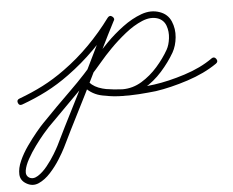

<svg xmlns="http://www.w3.org/2000/svg" viewBox="-58 -326 831 686"><g transform="rotate(-5 358.0 17.0)"><path d="M20 18Q9 22 5 11Q1 0 12 -4Q58 -21 98 -41.5Q138 -62 178 -91Q228 -127 271.5 -171Q315 -215 351 -264Q359 -274 368 -267Q378 -259 371 -250Q333 -199 288 -154Q243 -109 192 -72Q151 -42 109 -20.5Q67 1 20 18Q20 18 20 18Q20 18 20 18ZM366 -268Q377 -262 372 -252Q347 -204 324 -156.5Q301 -109 278 -62Q248 0 216.5 61.5Q185 123 155 185Q147 201 132 225Q117 249 97 271Q77 293 54.5 303Q32 313 10 300Q-11 288 -12 266Q-13 244 -1.5 218Q10 192 28 166.5Q46 141 63 120.5Q80 100 89 91Q142 36 196 -16.5Q250 -69 299 -128Q316 -148 343.5 -176Q371 -204 404.5 -229Q438 -254 472.5 -266.5Q507 -279 538 -268Q538 -268 538 -268Q538 -268 538 -268Q538 -268 538 -268Q538 -268 538 -268Q567 -258 578.5 -231Q590 -204 587 -173.5Q584 -143 571 -120Q571 -120 571 -120Q571 -120 571 -120Q571 -120 571 -120Q552 -87 523.5 -55Q495 -23 459 -2Q423 19 382 19Q382 19 382 19Q382 19 382 19Q347 18 309.5 11Q272 4 247 -24Q247 -24 247 -24Q247 -24 247 -24Q239 -33 248 -41Q257 -49 265 -40Q286 -17 319.5 -11.5Q353 -6 382 -5Q382 -5 382 -5Q382 -5 382 -5Q419 -5 451 -24.5Q483 -44 508.5 -73Q534 -102 551 -132Q551 -132 551 -132Q551 -132 551 -132Q560 -148 563 -172Q566 -196 558.5 -217Q551 -238 530 -246Q530 -246 530 -246Q530 -246 530 -246Q530 -246 530 -246Q504 -255 473 -242Q442 -229 411.5 -204.5Q381 -180 356 -154.5Q331 -129 317 -112Q268 -54 214 -0.5Q160 53 107 107Q101 113 87 129.5Q73 146 56.5 168.5Q40 191 27.5 213.5Q15 236 12 254Q9 272 22 280Q36 288 53.5 277Q71 266 87.5 245.5Q104 225 116 205Q128 185 133 175Q163 113 194.5 51.5Q226 -10 256 -72Q279 -120 302.5 -167.5Q326 -215 350 -262Q356 -273 366 -268ZM248 -41Q257 -49 265 -40Q281 -22 310.5 -14Q340 -6 375 -5Q410 -4 442 -6.5Q474 -9 496 -12Q496 -12 496 -12Q496 -12 496 -12Q547 -19 606.5 -38Q666 -57 708 -87Q708 -87 708 -87Q708 -87 708 -87Q718 -94 725 -84Q732 -74 722 -67Q677 -36 615.5 -16Q554 4 500 12Q500 12 500 12Q500 12 500 12Q474 15 439 17.5Q404 20 367 18.5Q330 17 298 7Q266 -3 247 -24Q239 -33 248 -41Z"/></g></svg>

Font: FRB American Cursive Light
Style: Italic
Weight: 300
Italic angle: -25°
Version: Version 2.0;Modular Font Editor K font №1